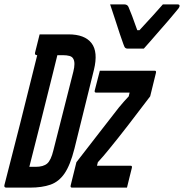

<svg xmlns="http://www.w3.org/2000/svg" viewBox="-55 -857 841 877"><path d="M602 -635H527Q521 -635 517 -638.5Q513 -642 508 -657Q503 -670 492.5 -701.5Q482 -733 470 -770.5Q458 -808 448 -837H512Q527 -837 532 -825Q545 -796 572 -719H582Q618 -758 644 -786.5Q670 -815 689 -837H756Q767 -837 765 -828Q764 -824 761 -819.5Q758 -815 745 -800Q733 -785 713.5 -762.5Q694 -740 672.5 -715.5Q651 -691 632.5 -669.5Q614 -648 602 -635ZM258 -700Q332 -700 363 -660Q394 -620 374 -538L285 -178Q266 -103 240 -65Q214 -27 175.5 -13.5Q137 0 82 0H-26Q-37 0 -35 -11Q1 -150 37.5 -294.5Q74 -439 115 -605H114Q103 -605 105 -616Q110 -637 115.5 -658Q121 -679 126 -700ZM79 -95H108Q143 -95 160.5 -110Q178 -125 189 -171L280 -530Q290 -570 280 -588Q275 -598 262.5 -601.5Q250 -605 231 -605H207Q202 -584 196.5 -562.5Q191 -541 186 -520Q160 -414 133 -308Q106 -202 79 -95ZM401 -534H652Q660 -534 657 -523L631 -417Q575 -343 529 -283.5Q483 -224 442 -174Q429 -158 417 -144Q405 -130 392 -116L388 -100H542Q550 -100 547 -89Q542 -67 536 -45Q530 -23 525 0H274Q265 0 268 -11L294 -116Q353 -193 400.5 -253.5Q448 -314 488 -366Q500 -381 511 -393Q522 -405 533 -417L537 -434H384Q375 -434 378 -445Q384 -467 389.5 -489.5Q395 -512 401 -534Z"/></svg>

Font: Recursive Mn Lnr St Med
Style: Italic
Weight: 500
Italic angle: -15°
Monospace: yes
Version: Version 1.079;hotconv 1.0.112;makeotfexe 2.5.65598; ttfautoh